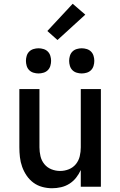

<svg xmlns="http://www.w3.org/2000/svg" viewBox="-20 -994 640 1022"><path d="M257 8Q231 8 205 1Q179 -6 158 -21.5Q137 -37 122 -59Q107 -81 98 -106Q89 -131 86 -157.5Q83 -184 83 -210V-520H190V-210Q190 -186 195.5 -162.5Q201 -139 216 -120.5Q231 -102 253.5 -93Q276 -84 300 -84Q324 -84 346.5 -93Q369 -102 384 -120.5Q399 -139 404.5 -162.5Q410 -186 410 -210V-520H517V0H410V-89Q400 -67 385 -48Q370 -29 349.5 -16Q329 -3 305 2.5Q281 8 257 8ZM415 -603Q402 -603 388.5 -607Q375 -611 365.5 -620.5Q356 -630 352 -643.5Q348 -657 348 -670Q348 -683 352 -696.5Q356 -710 365.5 -719.5Q375 -729 388.5 -733Q402 -737 415 -737Q428 -737 441.5 -733Q455 -729 464.5 -719.5Q474 -710 478 -696.5Q482 -683 482 -670Q482 -657 478 -643.5Q474 -630 464.5 -620.5Q455 -611 441.5 -607Q428 -603 415 -603ZM185 -603Q172 -603 158.5 -607Q145 -611 135.5 -620.5Q126 -630 122 -643.5Q118 -657 118 -670Q118 -683 122 -696.5Q126 -710 135.5 -719.5Q145 -729 158.5 -733Q172 -737 185 -737Q198 -737 211.5 -733Q225 -729 234.5 -719.5Q244 -710 248 -696.5Q252 -683 252 -670Q252 -657 248 -643.5Q244 -630 234.5 -620.5Q225 -611 211.5 -607Q198 -603 185 -603ZM286 -781 232 -829 367 -974 434 -916Z"/></svg>

Font: Iosevka Aile Semibold
Style: Regular
Weight: 600
Designer: Belleve Invis
Foundry: Belleve Invis
Version: Version 31.1.0; ttfautohint (v1.8.4)